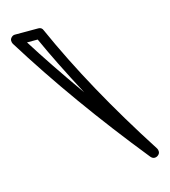

<svg xmlns="http://www.w3.org/2000/svg" viewBox="-112 -823 825 932"><g transform="rotate(-15 301.0 -356.5)"><path d="M301.8 -375Q205.6 -556.6 149.9 -681.2H96.2Q177.2 -551.8 301.8 -375ZM573.2 -20Q577.1 -13.7 577.1 -4.2Q577.1 5.4 568.8 12.7Q560.5 20 550 20Q539.6 20 530.8 9.8Q239.7 -351.6 27.8 -692.9Q23.9 -700.2 23.9 -709Q23.9 -717.8 31.5 -725.3Q39.1 -732.9 48.8 -732.9H167Q184.1 -732.9 189.9 -716.8Q335 -390.1 573.2 -20Z"/></g></svg>

Font: Ribeye Marrow
Style: Regular
Weight: 400
Designer: Astigmatic (AOETI)
Foundry: Astigmatic (AOETI)
Version: Version 1.000